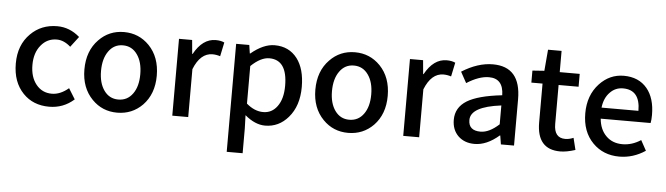

<svg xmlns="http://www.w3.org/2000/svg" viewBox="-53 -924 4747 1369"><g transform="rotate(5 2320.5 -239.5)"><path d="M124 -62Q48 -141 48 -274Q48 -407 130 -488Q206 -564 320 -564Q409 -564 481 -501L424 -426Q376 -469 325 -469Q256 -469 212 -415Q167 -361 167 -274Q167 -187 210 -134Q253 -81 322 -81Q383 -81 442 -131L489 -55Q413 13 311 13Q196 13 124 -62Z M618 -62Q539 -143 539 -274Q539 -407 618 -488Q691 -564 798 -564Q905 -564 979 -488Q1057 -407 1057 -274Q1057 -143 979 -62Q905 13 798 13Q691 13 618 -62ZM901 -134Q939 -186 939 -274Q939 -362 901 -415Q863 -469 798 -469Q734 -469 696 -415Q658 -362 658 -274Q658 -187 696 -134Q734 -81 798 -81Q863 -81 901 -134Z M1192 -550H1286L1295 -451H1298Q1360 -564 1454 -564Q1491 -564 1516 -552L1495 -452Q1467 -461 1440 -461Q1353 -461 1306 -343V0H1192Z M1601 -550H1695L1704 -490H1707Q1796 -564 1876 -564Q1979 -564 2038 -487Q2094 -413 2094 -284Q2094 -148 2022 -65Q1955 13 1857 13Q1785 13 1712 -49L1715 45V223H1601ZM1935 -134Q1975 -188 1975 -282Q1975 -468 1846 -468Q1785 -468 1715 -401V-132Q1773 -82 1835 -82Q1897 -82 1935 -134Z M2271 -62Q2192 -143 2192 -274Q2192 -407 2271 -488Q2344 -564 2451 -564Q2558 -564 2632 -488Q2710 -407 2710 -274Q2710 -143 2632 -62Q2558 13 2451 13Q2344 13 2271 -62ZM2554 -134Q2592 -186 2592 -274Q2592 -362 2554 -415Q2516 -469 2451 -469Q2387 -469 2349 -415Q2311 -362 2311 -274Q2311 -187 2349 -134Q2387 -81 2451 -81Q2516 -81 2554 -134Z M2845 -550H2939L2948 -451H2951Q3013 -564 3107 -564Q3144 -564 3169 -552L3148 -452Q3120 -461 3093 -461Q3006 -461 2959 -343V0H2845Z M3239 -30Q3194 -74 3194 -146Q3194 -234 3273 -283Q3351 -331 3523 -350Q3521 -470 3418 -470Q3347 -470 3259 -414L3216 -492Q3330 -564 3438 -564Q3638 -564 3638 -331V0H3544L3534 -63H3531Q3443 13 3356 13Q3284 13 3239 -30ZM3523 -142V-277Q3305 -250 3305 -154Q3305 -78 3391 -78Q3453 -78 3523 -142Z M3802 -180V-458H3722V-544L3807 -550L3820 -702H3917V-550H4060V-458H3917V-179Q3917 -79 3997 -79Q4026 -79 4056 -92L4077 -7Q4015 13 3969 13Q3802 13 3802 -180Z M4202 -63Q4124 -142 4124 -274Q4124 -403 4201 -486Q4274 -564 4375 -564Q4482 -564 4542 -492Q4599 -423 4599 -303Q4599 -267 4594 -245H4237Q4244 -167 4290 -122Q4335 -77 4407 -77Q4475 -77 4538 -118L4578 -45Q4491 13 4392 13Q4277 13 4202 -63ZM4500 -324Q4500 -474 4377 -474Q4323 -474 4285 -435Q4244 -394 4236 -324Z"/></g></svg>

Font: Noto Sans S Chinese Medium
Style: Regular
Weight: 500
Designer: Ryoko NISHIZUKA  (kana & ideographs); Paul D. Hunt (Latin, Greek & Cyrillic); Wenlong ZHANG  (bopomofo); Sandoll Communi
Foundry: Adobe Systems Incorporated
Version: Version 1.000;PS 1;hotconv 1.0.78;makeotf.lib2.5.61930